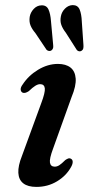

<svg xmlns="http://www.w3.org/2000/svg" viewBox="-20 -724 363 754"><path d="M195 -69.5Q179 -69.5 176.2 -85Q173.5 -100.5 188.5 -140.5L261 -342.5Q279.5 -387 277.2 -415.8Q275 -444.5 256.8 -458.8Q238.5 -473 207.5 -473Q167.5 -473 129.5 -450Q91.5 -427 68.5 -391.5Q61 -381.5 61.2 -373Q61.5 -364.5 68 -360.5Q73 -358 79.2 -359.5Q85.5 -361 93 -366Q108 -380.5 118.5 -387Q129 -393.5 137.5 -393.5Q154 -393.5 156 -377.2Q158 -361 141.5 -317.5L66.5 -112.5Q50.5 -72.5 52 -45.2Q53.5 -18 71.5 -4Q89.5 10 123 10Q167.5 10 203.8 -11.8Q240 -33.5 259 -68Q265.5 -79.5 265.5 -88Q265.5 -96.5 259.5 -100Q254 -103.5 248.5 -101.8Q243 -100 236.5 -95.5Q222 -81 213 -75.2Q204 -69.5 195 -69.5ZM180.2 -641 188.7 -548.5Q189.5 -542 188.7 -536.5Q187.9 -531 182.6 -526.5Q177.7 -523 172.5 -523.8Q167.2 -524.5 162.8 -528.5L118.6 -594.5Q105.7 -609.5 99.8 -624.2Q93.9 -639 96.7 -658Q99.6 -675 112.3 -688.8Q125.1 -702.5 142.5 -703Q162.4 -704 170.3 -687Q178.1 -670 180.2 -641ZM301.3 -639 307.7 -547Q308.2 -540 307.1 -534.2Q306.1 -528.5 300.9 -525Q296 -521.5 290.7 -522.5Q285.5 -523.5 281.8 -527.5L238.5 -595.5Q226.3 -611 220.9 -626Q215.4 -641 219.1 -660Q222.3 -677.5 235.5 -690.5Q248.6 -703.5 265.6 -704Q285.5 -704 292.8 -686.5Q300.1 -669 301.3 -639Z"/></svg>

Font: Fraunces Medium
Style: Italic
Weight: 500
Italic angle: -16°
Version: Version 1.000;[b76b70a41]